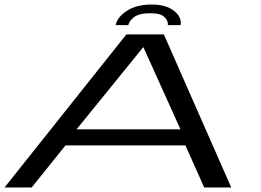

<svg xmlns="http://www.w3.org/2000/svg" viewBox="-20 -829 1154 849"><path d="M0 0 539 -677H704.5L1002.5 0H883L800 -186H269.5L120 0ZM318.5 -257H778L614 -620.5H613.5ZM651.5 -809Q714.5 -809 749.8 -780.8Q785 -752.5 778.5 -718H722Q725 -735 707.8 -752.8Q690.5 -770.5 644.5 -770.5Q594.5 -770.5 572.5 -753Q550.5 -735.5 547.5 -718H491.5Q498 -752.5 540.5 -780.8Q583 -809 651.5 -809Z"/></svg>

Font: Anybody UltraExpanded Regular
Style: Italic
Weight: 400
Width: 9
Italic angle: -10°
Designer: Tyler Finck
Foundry: Etcetera Type Company
Version: Version 1.010; ttfautohint (v1.8.3) -l 8 -r 50 -G 200 -x 14 